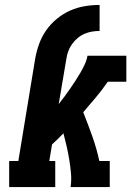

<svg xmlns="http://www.w3.org/2000/svg" viewBox="-20 -755 540 775"><path d="M17 0V-105H54L122 -518Q127 -547 137.5 -576.5Q148 -606 166 -632Q184 -658 209.5 -679Q235 -700 263.5 -712.5Q292 -725 322 -730Q352 -735 382 -735V-630Q367 -630 351.5 -627.5Q336 -625 321 -618.5Q306 -612 293 -601Q280 -590 270.5 -576.5Q261 -563 255.5 -548Q250 -533 248 -518L217 -335Q229 -350 240.5 -365.5Q252 -381 263 -397Q274 -413 284.5 -429Q295 -445 304.5 -461.5Q314 -478 322 -495Q330 -512 333 -530H490V-425H415Q393 -393 367.5 -362.5Q342 -332 316 -302Q335 -254 352.5 -205Q370 -156 381 -105H423V0H265Q269 -28 266.5 -56Q264 -84 259.5 -111Q255 -138 249 -164.5Q243 -191 236 -217Q225 -205 213.5 -194Q202 -183 190 -172L179 -105H203V0Z"/></svg>

Font: Iosevka Curly Slab XBdObl
Style: Regular
Weight: 800
Italic angle: -9°
Monospace: yes
Designer: Belleve Invis
Foundry: Belleve Invis
Version: Version 11.1.0; ttfautohint (v1.8.3)